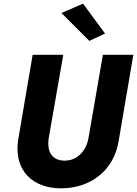

<svg xmlns="http://www.w3.org/2000/svg" viewBox="-20 -999 747 1047"><path d="M315 -928 467 -776 553 -816 433 -979ZM158 -700 78 -230C57 -69 158 28 313 28C472 28 601 -68 627 -230L707 -700H541L462 -243C449 -177 403 -122 330 -123C257 -125 237 -180 245 -242L325 -700Z"/></svg>

Font: Jost*
Style: Bold Italic
Weight: 700
Italic angle: -10°
Version: Version 3.7